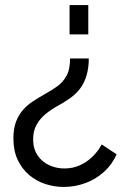

<svg xmlns="http://www.w3.org/2000/svg" viewBox="-20 -526 513 759"><path d="M331 -295Q331 -259 322.5 -229Q314 -199 296 -175Q278 -151 247 -131Q229 -119 205.5 -106Q182 -93 160.5 -75.5Q139 -58 125 -33.5Q111 -9 111 25Q111 62 128.5 88Q146 114 174.5 127Q203 140 234 140Q268 140 296.5 127Q325 114 347 92Q369 70 382 45L441 84Q423 125 390.5 154Q358 183 317 198Q276 213 232 213Q195 213 159.5 201.5Q124 190 95.5 166Q67 142 50 106Q33 70 33 21Q33 -17 43 -44Q53 -71 70.5 -91Q88 -111 111 -126Q134 -141 159 -155Q184 -169 206 -184.5Q228 -200 242.5 -225.5Q257 -251 257 -295ZM329 -506V-390H255V-506Z"/></svg>

Font: Raleway Thin Medium
Style: Regular
Weight: 500
Version: Version 4.026